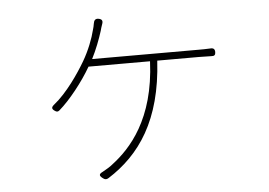

<svg xmlns="http://www.w3.org/2000/svg" viewBox="-48 -651 1076 768"><g transform="rotate(-5 490.0 -267.0)"><path d="M440 -400H564C554 -167 451 -58 379 -3C370 5 352 16 337 24C320 32 321 39 336 50C344 56 350 56 358 51C486 -30 579 -161 593 -400H760C775 -400 793 -399 810 -399C822 -398 827 -402 827 -414C827 -426 821 -431 809 -430C793 -429 775 -429 760 -429H547H334C352 -464 368 -506 378 -538C380 -547 383 -555 386 -564C391 -577 388 -584 375 -587C361 -590 355 -583 353 -569C352 -561 350 -554 348 -547C339 -510 321 -464 297 -423C270 -377 220 -303 166 -260C155 -251 155 -244 167 -236C174 -231 179 -230 186 -236C229 -273 283 -341 317 -400Z"/></g></svg>

Font: GenSenRounded2 TW EL
Style: Regular
Weight: 250
Version: Version 2.100;PS 2.1;hotconv 16.6.51;makeotf.lib2.5.65220 DE